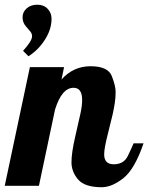

<svg xmlns="http://www.w3.org/2000/svg" viewBox="-58 -783 625 809"><path d="M77.1 -629.9Q77.1 -640.6 70.8 -648.9Q64.5 -657.2 50.8 -672.6Q37.1 -688 37.1 -710.4Q37.1 -732.4 54.4 -747.8Q71.8 -763.2 99.1 -763.2Q126.5 -763.2 142.8 -745.8Q159.2 -728.5 159.2 -704.1Q159.2 -659.2 131.3 -615.7Q103.5 -572.3 62 -545.9L39.1 -568.8Q77.1 -610.4 77.1 -629.9ZM380.9 -132.8Q380.9 -90.8 420.9 -90.8Q463.4 -90.8 480.2 -125.2Q497.1 -159.7 504.9 -179.2H546.9Q509.3 -69.3 461.2 -31.7Q413.1 5.9 370.6 5.9Q299.3 5.9 271.2 -26.6Q243.2 -59.1 243.2 -99.1Q243.2 -139.2 258.5 -205.3Q273.9 -271.5 281 -304.7Q288.1 -337.9 288.1 -361.8Q288.1 -413.1 252 -413.1Q202.1 -413.1 173.8 -320.8L106 0H-38.1L67.9 -500H211.9L201.2 -448.2Q251 -503.9 323.7 -503.9Q397 -503.9 413.1 -462.4Q429.2 -420.9 429.2 -396Q429.2 -371.1 425.5 -347.9Q421.9 -324.7 416.5 -300.5Q411.1 -276.4 396 -217Q380.9 -157.7 380.9 -132.8Z"/></svg>

Font: Lobster-Regular
Style: Regular
Weight: 400
Designer: Pablo Impallari
Foundry: Pablo Impallari
Version: Version 1.007; ttfautohint (v1.1) -l 8 -r 50 -G 50 -x 14 -D 